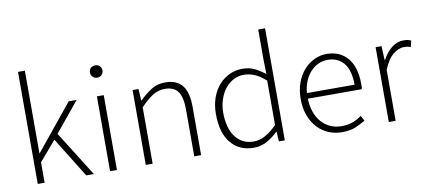

<svg xmlns="http://www.w3.org/2000/svg" viewBox="-67 -960 2707 1213"><g transform="rotate(-10 1286.5 -353.5)"><path d="M92 0V-719H136V-189H138L375 -480H426L270 -290L452 0H403L244 -257L136 -131V0Z M556 0V-480H600V0ZM579 -596Q562 -596 550.5 -607Q539 -618 539 -635Q539 -654 550.5 -664.5Q562 -675 579 -675Q596 -675 607.5 -664.5Q619 -654 619 -635Q619 -618 607.5 -607Q596 -596 579 -596Z M785 0V-480H823L827 -406H830Q867 -443 906 -467.5Q945 -492 995 -492Q1070 -492 1105 -447Q1140 -402 1140 -308V0H1096V-302Q1096 -379 1070.5 -415.5Q1045 -452 986 -452Q943 -452 908 -429.5Q873 -407 829 -362V0Z M1476 12Q1385 12 1331 -52.5Q1277 -117 1277 -239Q1277 -297 1294 -344Q1311 -391 1340.5 -424Q1370 -457 1408.5 -474.5Q1447 -492 1490 -492Q1534 -492 1566.5 -476.5Q1599 -461 1635 -433L1633 -521V-719H1677V0H1639L1635 -62H1632Q1603 -33 1563.5 -10.5Q1524 12 1476 12ZM1482 -27Q1522 -27 1558.5 -47.5Q1595 -68 1633 -106V-391Q1595 -425 1561.5 -439Q1528 -453 1493 -453Q1457 -453 1426 -436.5Q1395 -420 1372.5 -391.5Q1350 -363 1337 -323.5Q1324 -284 1324 -239Q1324 -191 1334.5 -152Q1345 -113 1365 -85.5Q1385 -58 1414.5 -42.5Q1444 -27 1482 -27Z M2043 12Q1997 12 1956.5 -5Q1916 -22 1886 -54.5Q1856 -87 1838.5 -133.5Q1821 -180 1821 -239Q1821 -298 1838.5 -345Q1856 -392 1885.5 -424.5Q1915 -457 1952.5 -474.5Q1990 -492 2030 -492Q2116 -492 2165 -434Q2214 -376 2214 -270Q2214 -261 2214 -252Q2214 -243 2212 -234H1866Q1867 -189 1880 -150.5Q1893 -112 1916.5 -84.5Q1940 -57 1973 -41.5Q2006 -26 2047 -26Q2086 -26 2117.5 -37.5Q2149 -49 2176 -69L2194 -35Q2165 -18 2130.5 -3Q2096 12 2043 12ZM1866 -270H2172Q2172 -363 2134 -408.5Q2096 -454 2031 -454Q2000 -454 1972 -441.5Q1944 -429 1921.5 -405Q1899 -381 1884.5 -347Q1870 -313 1866 -270Z M2344 0V-480H2382L2386 -391H2389Q2413 -436 2447.5 -464Q2482 -492 2525 -492Q2539 -492 2550 -490Q2561 -488 2573 -482L2563 -442Q2551 -447 2542 -448.5Q2533 -450 2519 -450Q2487 -450 2451.5 -422.5Q2416 -395 2388 -327V0Z"/></g></svg>

Font: Giro Light
Style: Regular
Weight: 300
Designer: Paul D. Hunt
Foundry: Adobe Systems Incorporated
Version: Version 1.000;PS 1.0;hotconv 1.0.88;makeotf.lib2.5.647800